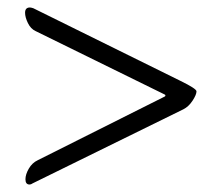

<svg xmlns="http://www.w3.org/2000/svg" viewBox="-20 -488 593 513"><path d="M462 -272Q505 -251 505 -244Q505 -235 494.5 -219Q484 -203 470 -196L67 2Q63 5 59 5Q48 5 48 -9Q48 -22 57 -37.5Q66 -53 81 -60L420 -230Q422 -231 422 -233Q422 -235 419 -236L75 -405Q62 -411 54.5 -426.5Q47 -442 47 -454Q47 -468 60 -468Q63 -468 69 -466Z"/></svg>

Font: EB Garamond Medium
Style: Regular
Weight: 500
Designer: Georg Duffner and Octavio Pardo
Foundry: Georg Duffner
Version: Version 1.000